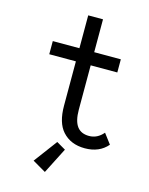

<svg xmlns="http://www.w3.org/2000/svg" viewBox="-135 -816 857 1102"><g transform="rotate(15 293.0 -265.5)"><path d="M426.8 9.8Q342.3 9.8 293.5 -44.9Q249 -94.7 249 -195.8V-459H90.8V-537.1H249V-732.4H336.9V-537.1H495.1V-459H336.9V-195.8Q336.9 -127.4 361.8 -95.2Q385.3 -64.9 432.1 -64.9Q481.4 -64.9 516.6 -106.9L561.5 -47.4Q512.7 9.8 426.8 9.8ZM241.2 200.2 162.1 154.3 265.6 15.6 319.3 46.9Z"/></g></svg>

Font: Consola Mono
Style: Book
Weight: 400
Monospace: yes
Version: Version 2.001